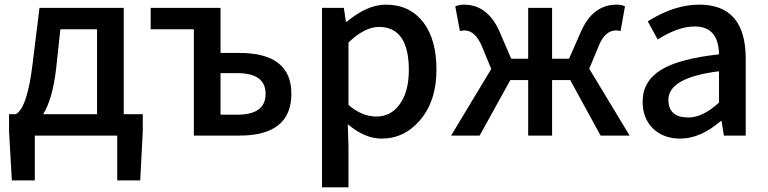

<svg xmlns="http://www.w3.org/2000/svg" viewBox="-20 -584 3308 827"><path d="M398 -92V-458H240L222 -290Q207 -159 166 -92ZM595 -92V-18L584 193H485V0H130V193H31L19 -18V-92H48Q98 -119 121 -314L150 -550H513V-92Z M815 -458H629V-550H930V-356H1011Q1235 -356 1235 -180Q1235 0 1011 0H815ZM1002 -90Q1124 -90 1124 -180Q1124 -269 1002 -269H930V-90Z M1367 -550H1461L1470 -490H1473Q1562 -564 1642 -564Q1745 -564 1804 -487Q1860 -413 1860 -284Q1860 -148 1788 -65Q1721 13 1623 13Q1551 13 1478 -49L1481 45V223H1367ZM1701 -134Q1741 -188 1741 -282Q1741 -468 1612 -468Q1551 -468 1481 -401V-132Q1539 -82 1601 -82Q1663 -82 1701 -134Z M2692 0H2567L2436 -239H2358V0H2255V-239H2178L2046 0H1923L2096 -287L2056 -384Q2027 -453 1980 -453Q1972 -453 1961 -450L1941 -557Q1960 -564 1978 -564Q2081 -564 2132 -447L2182 -331H2255V-550H2358V-331H2431L2482 -447Q2533 -564 2636 -564Q2655 -564 2672 -557L2653 -450Q2643 -453 2634 -453Q2585 -453 2558 -384L2518 -288Z M2793 -30Q2748 -74 2748 -146Q2748 -234 2827 -283Q2905 -331 3077 -350Q3075 -470 2972 -470Q2901 -470 2813 -414L2770 -492Q2884 -564 2992 -564Q3192 -564 3192 -331V0H3098L3088 -63H3085Q2997 13 2910 13Q2838 13 2793 -30ZM3077 -142V-277Q2859 -250 2859 -154Q2859 -78 2945 -78Q3007 -78 3077 -142Z"/></svg>

Font: Noto Sans S Chinese Medium
Style: Regular
Weight: 500
Designer: Ryoko NISHIZUKA  (kana & ideographs); Paul D. Hunt (Latin, Greek & Cyrillic); Wenlong ZHANG  (bopomofo); Sandoll Communi
Foundry: Adobe Systems Incorporated
Version: Version 1.000;PS 1;hotconv 1.0.78;makeotf.lib2.5.61930